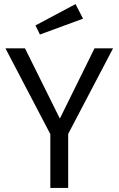

<svg xmlns="http://www.w3.org/2000/svg" viewBox="-20 -926 584 946"><path d="M352.1 -905.8 389.2 -834 176.8 -755.9 154.8 -800.8ZM537.1 -688 315.9 -266.1V0H228V-265.1L6.8 -688H103L274.9 -341.8L445.8 -688Z"/></svg>

Font: Fira Sans Book
Style: Regular
Weight: 350
Designer: Carrois Corporate & Edenspiekermann AG
Foundry: Carrois Corporate GbR & Edenspiekermann AG
Version: Version 4.203;PS 004.203;hotconv 1.0.88;makeotf.lib2.5.64775